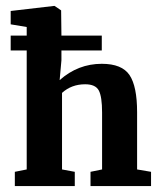

<svg xmlns="http://www.w3.org/2000/svg" viewBox="-20 -627 542 647"><path d="M187 -457V-424L181 -357Q243 -412 323 -412Q391 -412 416.5 -374Q442 -336 442 -249V-56L489 -48V0H285V-48L324 -56V-248Q324 -301 313 -322Q302 -343 267 -343Q221 -343 189 -314V-56L232 -48V0H30V-48L70 -56V-457H16V-507H70V-536L16 -545V-590L162 -607H164L186 -592L187 -507H323V-457Z"/></svg>

Font: Aikya
Style: Bold
Weight: 700
Designer: Neelakash Kshetrimayum (Latin subset based on Merriweather by Eben Sorkin)
Foundry: Brand New Type
Version: Version 1.00 b005